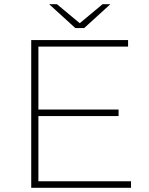

<svg xmlns="http://www.w3.org/2000/svg" viewBox="-20 -890 708 910"><path d="M128 0V-700H587V-669H162V-371H542V-340H162V-31H601V0ZM337 -757 213 -870H250L358 -780L466 -870H503L379 -757Z"/></svg>

Font: Montserrat ExtraLight
Style: Regular
Weight: 200
Designer: Julieta Ulanovsky
Foundry: Julieta Ulanovsky
Version: Version 9.000; ttfautohint (v1.8.4.7-5d5b)